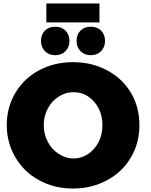

<svg xmlns="http://www.w3.org/2000/svg" viewBox="-20 -1072 867 1106"><path d="M597 -667C538 -698 473 -714 401 -714C328 -714 263 -698 205 -667C147 -636 102 -593 69 -538C36 -483 19 -421 19 -352C19 -283 36 -220 69 -165C102 -109 147 -65 205 -34C263 -2 328 14 401 14C473 14 538 -2 597 -34C655 -65 701 -109 734 -165C767 -220 783 -283 783 -352C783 -421 767 -483 734 -538C701 -593 655 -636 597 -667ZM319 -516C345 -533 373 -541 404 -541C435 -541 463 -533 488 -516C513 -499 533 -477 548 -448C563 -419 570 -386 570 -351C570 -315 563 -283 548 -254C533 -225 513 -202 488 -185C462 -168 434 -159 404 -159C373 -159 345 -168 319 -185C292 -202 271 -225 256 -254C240 -283 232 -316 232 -351C232 -386 240 -419 256 -448C271 -477 292 -499 319 -516ZM357 -896C342 -911 322 -918 298 -918C274 -918 254 -911 239 -896C224 -881 216 -861 216 -836C216 -812 224 -792 239 -777C254 -762 274 -754 298 -754C322 -754 342 -762 357 -777C372 -792 380 -812 380 -836C380 -861 372 -881 357 -896ZM562 -896C547 -911 527 -918 503 -918C479 -918 459 -911 444 -896C429 -881 421 -861 421 -836C421 -812 429 -792 444 -777C459 -762 479 -754 503 -754C527 -754 547 -762 562 -777C577 -792 585 -812 585 -836C585 -861 577 -881 562 -896ZM247 -1052V-943H553V-1052Z"/></svg>

Font: Argentum Sans ExtraBold
Style: Regular
Weight: 800
Designer: Julieta Ulanovsky
Foundry: Julieta Ulanovsky
Version: Version 5.001;February 15, 2019;FontCreator 11.5.0.2425 64-b